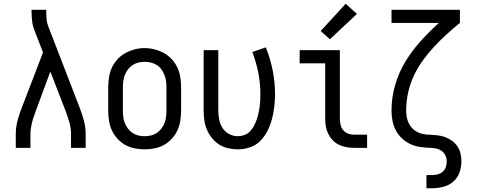

<svg xmlns="http://www.w3.org/2000/svg" viewBox="-20 -787 2540 1022"><path d="M64 0V-74Q64 -111 74 -147.5Q84 -184 98 -219L209 -508L164 -624Q154 -649 151 -675Q148 -701 148 -728V-735H226V-728Q226 -708 227.5 -688Q229 -668 236 -649L402 -219Q416 -184 426 -147.5Q436 -111 436 -74V0H358V-74Q358 -105 349.5 -135Q341 -165 330 -194L248 -406L170 -195Q165 -180 159.5 -165Q154 -150 150.5 -135Q147 -120 144.5 -104.5Q142 -89 142 -74V0Z M750 8Q723 8 696 2.5Q669 -3 646 -16Q623 -29 604.5 -49.5Q586 -70 575 -94.5Q564 -119 560 -146Q556 -173 556 -200V-320Q556 -347 560 -374Q564 -401 575 -425.5Q586 -450 604.5 -470.5Q623 -491 646.5 -504Q670 -517 696.5 -524Q723 -531 750 -531Q777 -531 803.5 -524Q830 -517 853.5 -504Q877 -491 895.5 -470.5Q914 -450 925 -425.5Q936 -401 940 -374Q944 -347 944 -320V-200Q944 -173 940 -146Q936 -119 925 -94.5Q914 -70 895.5 -49.5Q877 -29 854 -16Q831 -3 804 2.5Q777 8 750 8ZM750 -62Q767 -62 784 -66Q801 -70 815 -79.5Q829 -89 839.5 -103Q850 -117 856 -133Q862 -149 864 -166Q866 -183 866 -200V-320Q866 -337 864 -354Q862 -371 855.5 -387.5Q849 -404 839 -418Q829 -432 814.5 -441Q800 -450 783 -454Q766 -458 748 -458Q731 -458 714.5 -453.5Q698 -449 684 -439.5Q670 -430 660 -416Q650 -402 644 -386.5Q638 -371 636 -354Q634 -337 634 -320V-200Q634 -183 636 -166Q638 -149 644 -133Q650 -117 660.5 -103Q671 -89 685 -79.5Q699 -70 716 -66Q733 -62 750 -62Z M1246 8Q1220 8 1194 2Q1168 -4 1146 -18Q1124 -32 1107.5 -53Q1091 -74 1081 -98Q1071 -122 1067.5 -148Q1064 -174 1064 -200V-520H1142V-200Q1142 -176 1146.5 -151.5Q1151 -127 1164 -106.5Q1177 -86 1199 -74Q1221 -62 1245 -62Q1263 -62 1280 -68Q1297 -74 1309.5 -86.5Q1322 -99 1330.5 -114.5Q1339 -130 1345 -146.5Q1351 -163 1355 -180Q1359 -197 1361.5 -214.5Q1364 -232 1365 -249.5Q1366 -267 1366 -285Q1366 -342 1355 -399Q1344 -456 1323 -510L1395 -535Q1419 -475 1431.5 -412Q1444 -349 1444 -284Q1444 -251 1440 -218Q1436 -185 1427.5 -153Q1419 -121 1404 -91Q1389 -61 1366 -37.5Q1343 -14 1311 -3Q1279 8 1246 8Z M1866 0Q1845 0 1824.5 -3.5Q1804 -7 1785 -16Q1766 -25 1751.5 -40Q1737 -55 1727.5 -74Q1718 -93 1714.5 -113.5Q1711 -134 1711 -155V-450H1575V-520H1789V-155Q1789 -138 1793 -122Q1797 -106 1807.5 -93.5Q1818 -81 1834 -75.5Q1850 -70 1866 -70H1934V0ZM1736 -578 1687 -622 1820 -767 1880 -713Z M2250 215V145H2279Q2295 145 2310 141Q2325 137 2336.5 127Q2348 117 2353 102.5Q2358 88 2358 72Q2358 56 2351 41Q2344 26 2331 16.5Q2318 7 2301.5 3.5Q2285 0 2269 0Q2242 -1 2215 -5Q2188 -9 2163.5 -20.5Q2139 -32 2119 -51Q2099 -70 2086.5 -94Q2074 -118 2069 -144.5Q2064 -171 2064 -198Q2064 -267 2083 -333.5Q2102 -400 2137.5 -458.5Q2173 -517 2219 -568Q2265 -619 2316 -665H2064V-735H2428V-665Q2391 -635 2356 -603Q2321 -571 2289 -536.5Q2257 -502 2229.5 -463.5Q2202 -425 2182 -382Q2162 -339 2152 -292.5Q2142 -246 2142 -198Q2142 -181 2145 -164Q2148 -147 2155.5 -131.5Q2163 -116 2175 -103.5Q2187 -91 2202.5 -83.5Q2218 -76 2235 -73Q2252 -70 2269 -70H2270Q2291 -69 2311.5 -66.5Q2332 -64 2351.5 -56.5Q2371 -49 2387.5 -36.5Q2404 -24 2415.5 -6.5Q2427 11 2431.5 31.5Q2436 52 2436 73Q2436 103 2425.5 132Q2415 161 2392 180.5Q2369 200 2339 207.5Q2309 215 2279 215Z"/></svg>

Font: Zed Mono
Style: Regular
Weight: 400
Monospace: yes
Designer: Belleve Invis
Foundry: Belleve Invis
Version: Version 1.0.0; ttfautohint (v1.8.4)